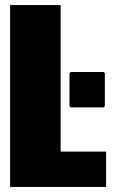

<svg xmlns="http://www.w3.org/2000/svg" viewBox="-20 -740 450 760"><path d="M260 -315H390L395 -320V-450L390 -455H260L255 -450V-320ZM20 -720V0H400V-140H220V-720Z"/></svg>

Font: MikodacsPCS
Style: Regular
Weight: 900
Designer: gluk (gluksza@wp.pl)
Foundry: gluk (gluksza@wp.pl)
Version: Version 0.27